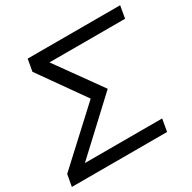

<svg xmlns="http://www.w3.org/2000/svg" viewBox="-190 -861 1015 1016"><g transform="rotate(-30 318.0 -352.5)"><path d="M287 -355 -20 -72 -33 0H549L562 -75H90L391 -355L194 -630H656L669 -705H104L91 -632Z"/></g></svg>

Font: Geom Light
Style: Italic
Weight: 300
Italic angle: -10°
Version: Version 1.102